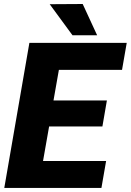

<svg xmlns="http://www.w3.org/2000/svg" viewBox="-20 -921 641 941"><path d="M481.9 -301.3H220.7L190.9 -131.8H500L477.1 0H1L124 -710.9H601.1L578.1 -578.6H268.6L242.2 -428.7H503.9ZM456.1 -748H335.4L223.6 -900.4L385.3 -901.4Z"/></svg>

Font: TypoPRO Roboto
Style: Italic
Weight: 900
Italic angle: -12°
Designer: Google
Version: Version 2.136; 2016